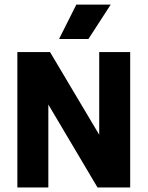

<svg xmlns="http://www.w3.org/2000/svg" viewBox="-20 -824 649 844"><path d="M56.3 0V-595H200L438.5 -194H416.1V-595H552.3V0H408.6L170.8 -401H192.5V0ZM239.6 -652.5 315.6 -803.9H466.7L368.7 -652.5Z"/></svg>

Font: Encode Sans SC Condensed Thin
Style: Regular
Weight: 100
Width: 3
Designer: Multiple Designers
Foundry: Impallari Type
Version: Version 3.002